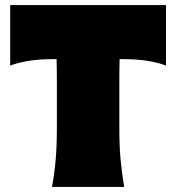

<svg xmlns="http://www.w3.org/2000/svg" viewBox="-20 -733 691 753"><path d="M184 0Q194 -55.5 198.5 -108.2Q203 -161 203 -229V-434Q203 -470 202 -501H189Q136.5 -501 96.2 -495Q56 -489 20 -476V-713H631V-476Q595 -489 554.8 -495Q514.5 -501 462 -501H449Q448 -470 448 -434V-229Q448 -161 452.8 -108.2Q457.5 -55.5 467 0Z"/></svg>

Font: Commissioner Flair Black
Style: Regular
Weight: 900
Designer: Kostas Bartsokas
Foundry: Kostas Bartsokas
Version: Version 1.000; ttfautohint (v1.8.3)